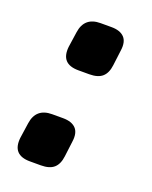

<svg xmlns="http://www.w3.org/2000/svg" viewBox="-95 -508 445 562"><g transform="rotate(20 127.5 -226.5)"><path d="M156 -452Q183 -452 196 -438.5Q209 -425 205 -397L199 -349Q196 -324 182.5 -312Q169 -300 142 -300H108Q52 -300 58 -355L65 -403Q72 -452 122 -452ZM114 -153Q141 -153 154 -139.5Q167 -126 163 -98L157 -50Q154 -25 140.5 -13Q127 -1 100 -1H66Q10 -1 16 -56L23 -104Q30 -153 80 -153Z"/></g></svg>

Font: Exo 2
Style: Bold Italic
Weight: 700
Italic angle: -8°
Designer: Natanael Gama
Foundry: Natanael Gama
Version: Version 2.010